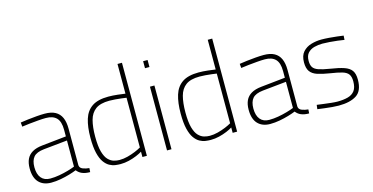

<svg xmlns="http://www.w3.org/2000/svg" viewBox="-75 -1088 2823 1455"><g transform="rotate(-15 1337.0 -360.5)"><path d="M179 9Q118 9 83 -27.5Q48 -64 48 -137Q48 -180 62 -210Q76 -240 106.5 -258Q137 -276 186 -281L376 -301V-353Q376 -418 348 -446.5Q320 -475 265 -475Q239 -475 204 -472Q169 -469 135 -465.5Q101 -462 76 -458L73 -491Q97 -495 131 -499Q165 -503 200.5 -506Q236 -509 265 -509Q316 -509 348 -491.5Q380 -474 395.5 -439.5Q411 -405 411 -353V-65Q413 -43 436.5 -34Q460 -25 486 -23L484 8Q467 8 451 5.5Q435 3 421 -3Q409 -8 399 -16Q389 -24 381 -34Q359 -25 325.5 -15Q292 -5 254 2Q216 9 179 9ZM180 -23Q215 -23 251.5 -29.5Q288 -36 321 -45.5Q354 -55 376 -64V-269L190 -250Q132 -244 108.5 -216.5Q85 -189 85 -137Q85 -82 109.5 -52.5Q134 -23 180 -23Z M723 9Q704 9 681.5 6Q659 3 636.5 -9.5Q614 -22 595 -48.5Q576 -75 564.5 -122Q553 -169 553 -242Q553 -328 571.5 -387.5Q590 -447 636 -478Q682 -509 764 -509Q799 -509 838 -504.5Q877 -500 896 -497V-730H931V0H896V-42Q879 -31 850.5 -19Q822 -7 789 1Q756 9 723 9ZM723 -23Q755 -23 787.5 -31.5Q820 -40 849 -52Q878 -64 896 -75V-465Q883 -467 859 -470Q835 -473 809.5 -475Q784 -477 764 -477Q693 -477 655.5 -449.5Q618 -422 604 -369.5Q590 -317 590 -242Q590 -166 602.5 -122Q615 -78 635.5 -57Q656 -36 679 -29.5Q702 -23 723 -23Z M1089 0V-500H1124V0ZM1089 -645V-700H1124V-645Z M1431 9Q1412 9 1389.5 6Q1367 3 1344.5 -9.5Q1322 -22 1303 -48.5Q1284 -75 1272.5 -122Q1261 -169 1261 -242Q1261 -328 1279.5 -387.5Q1298 -447 1344 -478Q1390 -509 1472 -509Q1507 -509 1546 -504.5Q1585 -500 1604 -497V-730H1639V0H1604V-42Q1587 -31 1558.5 -19Q1530 -7 1497 1Q1464 9 1431 9ZM1431 -23Q1463 -23 1495.5 -31.5Q1528 -40 1557 -52Q1586 -64 1604 -75V-465Q1591 -467 1567 -470Q1543 -473 1517.5 -475Q1492 -477 1472 -477Q1401 -477 1363.5 -449.5Q1326 -422 1312 -369.5Q1298 -317 1298 -242Q1298 -166 1310.5 -122Q1323 -78 1343.5 -57Q1364 -36 1387 -29.5Q1410 -23 1431 -23Z M1897 9Q1836 9 1801 -27.5Q1766 -64 1766 -137Q1766 -180 1780 -210Q1794 -240 1824.5 -258Q1855 -276 1904 -281L2094 -301V-353Q2094 -418 2066 -446.5Q2038 -475 1983 -475Q1957 -475 1922 -472Q1887 -469 1853 -465.5Q1819 -462 1794 -458L1791 -491Q1815 -495 1849 -499Q1883 -503 1918.5 -506Q1954 -509 1983 -509Q2034 -509 2066 -491.5Q2098 -474 2113.5 -439.5Q2129 -405 2129 -353V-65Q2131 -43 2154.5 -34Q2178 -25 2204 -23L2202 8Q2185 8 2169 5.5Q2153 3 2139 -3Q2127 -8 2117 -16Q2107 -24 2099 -34Q2077 -25 2043.5 -15Q2010 -5 1972 2Q1934 9 1897 9ZM1898 -23Q1933 -23 1969.5 -29.5Q2006 -36 2039 -45.5Q2072 -55 2094 -64V-269L1908 -250Q1850 -244 1826.5 -216.5Q1803 -189 1803 -137Q1803 -82 1827.5 -52.5Q1852 -23 1898 -23Z M2435 9Q2414 9 2384 6.5Q2354 4 2323.5 0Q2293 -4 2270 -7L2274 -40Q2297 -37 2327 -33Q2357 -29 2386 -26Q2415 -23 2433 -23Q2480 -23 2515 -32.5Q2550 -42 2569 -67.5Q2588 -93 2588 -141Q2588 -177 2574 -196.5Q2560 -216 2526.5 -226Q2493 -236 2433 -245Q2375 -254 2337.5 -266.5Q2300 -279 2282 -304Q2264 -329 2264 -375Q2264 -428 2290 -457Q2316 -486 2355.5 -497.5Q2395 -509 2435 -509Q2463 -509 2495 -506.5Q2527 -504 2557 -500.5Q2587 -497 2607 -494L2605 -461Q2583 -465 2553 -468.5Q2523 -472 2491.5 -474.5Q2460 -477 2435 -477Q2403 -477 2372 -469Q2341 -461 2321 -439.5Q2301 -418 2301 -377Q2301 -346 2312.5 -327.5Q2324 -309 2355 -298Q2386 -287 2443 -278Q2509 -268 2549 -254.5Q2589 -241 2607 -216Q2625 -191 2625 -144Q2625 -56 2574.5 -23.5Q2524 9 2435 9Z"/></g></svg>

Font: TitilliumWeb ExtraLight
Style: Regular
Weight: 400
Designer: Mohamed Gaber, Accademia di Belle Arti di Urbino and others
Foundry: Kief Type Foundry, Accademia di Belle Arti di Urbino and others
Version: Version 3.000; ttfautohint (v1.8.2)